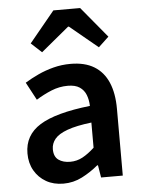

<svg xmlns="http://www.w3.org/2000/svg" viewBox="-58 -883 698 943"><g transform="rotate(-5 291.5 -412.0)"><path d="M217 14Q168 14 131.5 -7Q95 -28 74 -64.5Q53 -101 53 -149Q53 -239 131 -287.5Q209 -336 379 -355Q378 -385 368.5 -409.5Q359 -434 337.5 -448.5Q316 -463 279 -463Q237 -463 198 -447Q159 -431 122 -408L75 -496Q106 -515 141.5 -531.5Q177 -548 217.5 -558.5Q258 -569 302 -569Q372 -569 418 -541Q464 -513 487 -459.5Q510 -406 510 -329V0H403L393 -61H389Q352 -30 309 -8Q266 14 217 14ZM259 -90Q292 -90 320.5 -105.5Q349 -121 379 -149V-273Q304 -264 260 -248Q216 -232 197.5 -209.5Q179 -187 179 -159Q179 -122 201.5 -106Q224 -90 259 -90ZM116 -686 241 -838H373L499 -686L448 -638L310 -752H306L168 -638Z"/></g></svg>

Font: Noto Sans TC Thin SemiBold
Style: Regular
Weight: 600
Version: Version 2.004-H2;hotconv 1.0.118;makeotfexe 2.5.65603